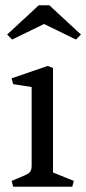

<svg xmlns="http://www.w3.org/2000/svg" viewBox="-20 -708 327 728"><path d="M100 -79V-378L30 -389L24 -411L161 -458L181 -450V-54L260 -22L254 0H30L24 -22L69 -41Q87 -48 93.5 -56Q100 -64 100 -79ZM7 -577 127 -688H167L287 -577L268 -558L147 -617L26 -558Z"/></svg>

Font: Fenix
Style: Regular
Weight: 400
Designer: Fernando Diaz
Foundry: Fernando Diaz
Version: 004.301